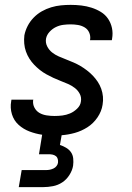

<svg xmlns="http://www.w3.org/2000/svg" viewBox="-20 -548 540 788"><path d="M57 220 69 150H169Q177 150 184.5 148.5Q192 147 199.5 143.5Q207 140 212 133.5Q217 127 218 120Q219 112 217 104.5Q215 97 209 92.5Q203 88 195.5 86.5Q188 85 180 85H140L153 5Q126 1 101 -8.5Q76 -18 56.5 -35.5Q37 -53 29 -79Q21 -105 26 -133L27 -139H117L116 -137Q114 -120 121.5 -106Q129 -92 142 -84.5Q155 -77 171.5 -74.5Q188 -72 204 -72Q220 -72 236 -74Q252 -76 267.5 -82.5Q283 -89 296.5 -102Q310 -115 312 -131Q315 -148 307.5 -162.5Q300 -177 287 -187Q274 -197 259 -203.5Q244 -210 228.5 -216Q213 -222 199 -228.5Q185 -235 170.5 -243Q156 -251 143.5 -261Q131 -271 120 -282.5Q109 -294 100.5 -307.5Q92 -321 86.5 -336.5Q81 -352 79.5 -369Q78 -386 80 -403Q84 -423 93.5 -441.5Q103 -460 118 -475.5Q133 -491 151.5 -501.5Q170 -512 190 -518Q210 -524 230 -526Q250 -528 270 -528Q292 -528 313.5 -525.5Q335 -523 355.5 -516.5Q376 -510 394 -499Q412 -488 423.5 -471Q435 -454 439.5 -433Q444 -412 440 -389L439 -383H349L350 -386Q352 -401 346 -414.5Q340 -428 327.5 -435.5Q315 -443 300 -445.5Q285 -448 270 -448Q255 -448 239.5 -446Q224 -444 209.5 -437Q195 -430 183.5 -417.5Q172 -405 169 -390Q166 -373 173.5 -358Q181 -343 193.5 -333Q206 -323 221 -316.5Q236 -310 251.5 -304Q267 -298 282 -291.5Q297 -285 310.5 -277Q324 -269 337 -259Q350 -249 361 -237.5Q372 -226 381 -212.5Q390 -199 395.5 -183.5Q401 -168 402.5 -151.5Q404 -135 401 -118Q397 -91 380 -66Q363 -41 338.5 -25.5Q314 -10 287 -2.5Q260 5 233 7L226 47Q239 51 251.5 58.5Q264 66 271.5 77Q279 88 280.5 102.5Q282 117 280 132Q277 151 265 170Q253 189 235.5 200.5Q218 212 197.5 216Q177 220 157 220Z"/></svg>

Font: Iosevka Curly Medium
Style: Italic
Weight: 500
Italic angle: -9°
Monospace: yes
Designer: Belleve Invis
Foundry: Belleve Invis
Version: Version 22.1.2; ttfautohint (v1.8.4)